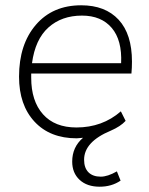

<svg xmlns="http://www.w3.org/2000/svg" viewBox="-20 -516 564 726"><path d="M477 -238H98V-222Q98 -134 142.5 -84Q187 -34 269 -34Q367 -34 437 -95L455 -59Q436 -38 399 -22Q298 20 298 88Q298 119 314.5 135.5Q331 152 361 152Q387 152 422 132L436 167Q402 190 357 190Q309 190 281 164Q253 138 253 95Q253 40 294 5Q272 7 270 7Q169 7 110.5 -56Q52 -119 52 -226Q52 -348 115.5 -422Q179 -496 287 -496Q378 -496 428.5 -441.5Q479 -387 479 -283Q479 -260 477 -238ZM101 -277H438Q442 -364 402.5 -410.5Q363 -457 290 -457Q213 -457 163 -412Q113 -367 101 -277Z"/></svg>

Font: Iunito ExtraLight
Style: Italic
Weight: 200
Italic angle: -4.541°
Designer: Vernon Adams
Foundry: Vernon Adams
Version: Version 2.001;November 30, 2019;FontCreator 12.0.0.2547 64-b